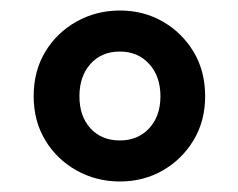

<svg xmlns="http://www.w3.org/2000/svg" viewBox="-20 -801 453 365"><path d="M208 -456Q163 -456 125.5 -477Q88 -498 66 -534.5Q44 -571 44 -618Q44 -666 66 -702.5Q88 -739 125.5 -760Q163 -781 208 -781Q253 -781 289.5 -760Q326 -739 348 -702.5Q370 -666 370 -618Q370 -571 348 -534.5Q326 -498 289.5 -477Q253 -456 208 -456ZM208 -534Q242 -534 263.5 -557Q285 -580 285 -618Q285 -656 263.5 -679.5Q242 -703 208 -703Q173 -703 152 -679.5Q131 -656 131 -618Q131 -580 152 -557Q173 -534 208 -534Z"/></svg>

Font: Noto Sans JP Thin ExtraBold
Style: Regular
Weight: 800
Version: Version 2.004-H2;hotconv 1.0.118;makeotfexe 2.5.65603